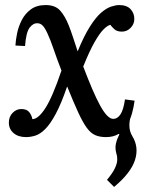

<svg xmlns="http://www.w3.org/2000/svg" viewBox="-20 -531 583 759"><path d="M431 208 403 180Q426 152 434.5 133.5Q443 115 443.5 101.5Q444 88 440 76Q434 54 438.5 35.5Q443 17 452 0L441 -6L459 -68L498 -73Q491 -55 491.5 -33Q492 -11 503 7Q530 51 513.5 102Q497 153 431 208ZM83 11Q52 11 33.5 -5Q15 -21 15 -46Q15 -70 30 -85Q45 -100 64 -100Q87 -100 96.5 -86.5Q106 -73 108 -60Q131 -60 159 -103Q187 -146 223 -252Q204 -301 192 -336.5Q180 -372 168 -398Q158 -420 149 -429.5Q140 -439 128 -439Q111 -440 97 -421.5Q83 -403 79 -349L41 -351Q42 -372 47.5 -399Q53 -426 66 -451.5Q79 -477 102 -494Q125 -511 161 -511Q198 -511 217.5 -489.5Q237 -468 252 -430Q260 -410 268 -385.5Q276 -361 287 -328Q312 -389 335.5 -426Q359 -463 380 -481Q401 -499 419.5 -505Q438 -511 451 -511Q481 -511 496 -495Q511 -479 511 -456Q511 -436 496.5 -421Q482 -406 462 -406Q442 -406 431.5 -416Q421 -426 416 -433Q403 -429 388 -413.5Q373 -398 353.5 -364Q334 -330 309 -268Q328 -218 344.5 -179.5Q361 -141 375.5 -114.5Q390 -88 403 -74.5Q416 -61 428 -61Q444 -61 456 -78.5Q468 -96 474 -138L512 -133Q509 -109 502 -83.5Q495 -58 482.5 -36.5Q470 -15 449.5 -2Q429 11 399 11Q374 11 356 3Q338 -5 322.5 -26.5Q307 -48 289 -87Q271 -126 246 -188H245Q222 -121 200.5 -81Q179 -41 159 -21Q139 -1 120 5Q101 11 83 11Z"/></svg>

Font: Lora Medium
Style: Italic
Weight: 500
Italic angle: -3°
Designer: Olga Karpushina, Alexei Vanyashin (Cyrillic)
Foundry: Cyreal
Version: Version 3.004